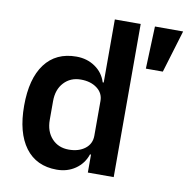

<svg xmlns="http://www.w3.org/2000/svg" viewBox="-83 -821 895 914"><g transform="rotate(10 364.5 -364.0)"><path d="M250 12.2Q151.4 12.2 98.1 -59.3Q44.9 -130.9 44.9 -261.2Q44.9 -392.1 98.1 -463.1Q151.4 -534.2 250 -534.2Q301.8 -534.2 340.8 -507.3Q379.9 -480.5 394 -435.1H398.9V-740.2H523.9V0H398.9V-86.9H394Q378.9 -41.5 340.1 -14.6Q301.3 12.2 250 12.2ZM585 -535.2 592.8 -740.2H729L667 -535.2ZM290 -91.8Q337.9 -91.8 368.4 -115.2Q398.9 -138.7 398.9 -178.2V-346.2Q398.9 -383.8 368.2 -407Q337.4 -430.2 290 -430.2Q239.7 -430.2 208.3 -396.2Q176.8 -362.3 176.8 -306.2V-215.8Q176.8 -159.7 208.3 -125.7Q239.7 -91.8 290 -91.8Z"/></g></svg>

Font: Anuphan SemiBold
Style: Bold
Weight: 600
Designer: Mike Abbink, Paul van der Laan, Pieter van Rosmalen, Mint Tantisuwanna
Foundry: Bold Monday; Cadson Demak
Version: Version 3.002;hotconv 1.0.109;makeotfexe 2.5.65596